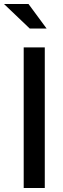

<svg xmlns="http://www.w3.org/2000/svg" viewBox="-47 -936 315 956"><path d="M71 0V-700H176V0ZM101 -794 -27 -916H95L185 -794Z"/></svg>

Font: Red Hat Display Medium
Style: Regular
Weight: 500
Designer: Pentagram, MCKL
Foundry: Pentagram, MCKL
Version: Version 1.023